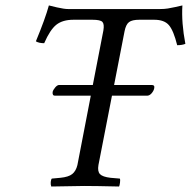

<svg xmlns="http://www.w3.org/2000/svg" viewBox="-20 -678 696 700"><path d="M229 -645H563Q579.1 -645 591.6 -647Q604 -648.9 618.9 -652.3Q633.8 -655.8 645 -658.2Q641.1 -595.2 655.8 -518.1Q643.6 -513.2 626 -513.2Q612.8 -566.4 595.9 -586.2Q579.1 -606 542 -606H487.8Q461.9 -606 450.4 -597.4Q439 -588.9 434.1 -564L396 -368.2H533.2Q545.4 -368.2 542 -355Q540 -346.2 532.5 -337.6Q524.9 -329.1 516.1 -329.1H388.2L338.9 -76.2Q335 -53.2 344.5 -43.2Q354 -33.2 382.8 -29.8L417 -26.9Q418.9 -22.9 417.5 -12Q416 -1 414.1 2Q326.2 0 287.1 0Q257.3 0 167 2Q164.1 -4.9 165 -14.4Q166 -23.9 168.9 -26.9L200.2 -29.8Q230 -32.7 243.4 -43.5Q256.8 -54.2 262.2 -76.2L311 -329.1H180.2Q170.4 -329.1 171.9 -342.8Q173.8 -350.6 181.4 -359.4Q189 -368.2 195.8 -368.2H318.4L356.9 -566.9Q360.8 -589.8 353.5 -597.9Q346.2 -606 316.9 -606H248Q208.5 -606 185.5 -587.9Q162.6 -569.8 141.1 -520.5Q122.1 -520.5 110.8 -527.3Q145 -609.9 158.2 -658.2Q161.1 -657.2 187.5 -651.1Q213.9 -645 229 -645Z"/></svg>

Font: Linux Libertine
Style: Italic
Weight: 400
Italic angle: -12°
Designer: Philipp H. Poll
Foundry: Philipp H. Poll
Version: Version 5.1.6 ; ttfautohint (v0.9)